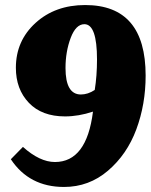

<svg xmlns="http://www.w3.org/2000/svg" viewBox="-20 -730 600 762"><path d="M71 -147Q138 -87 198 -87Q324 -87 349 -287Q292 -268 238 -268Q146 -268 94.5 -322Q43 -376 43 -461Q43 -568 121 -639Q199 -710 318 -710Q558 -710 558 -430Q558 -316 521 -216.5Q484 -117 408.5 -52.5Q333 12 234 12Q96 12 23 -98ZM301 -355Q329 -355 356 -373Q365 -429 365 -494Q365 -634 315 -634Q281 -634 260.5 -579.5Q240 -525 240 -460Q240 -355 301 -355Z"/></svg>

Font: Oleo Script
Style: Bold
Weight: 700
Designer: Soytutype
Foundry: Soytutype
Version: Version 1.002